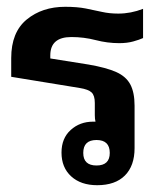

<svg xmlns="http://www.w3.org/2000/svg" viewBox="-20 -537 486 565"><path d="M266 8Q218 8 189.5 -18Q161 -44 161 -88Q161 -130 188 -154.5Q215 -179 254 -179Q257 -179 261 -179Q259 -187 259 -198V-234Q259 -256 249.5 -265Q240 -274 215 -278L13 -311V-366Q13 -442 58.5 -479.5Q104 -517 172 -517Q207 -517 232.5 -512Q258 -507 280 -502Q302 -497 328 -497Q365 -497 401 -511V-425Q390 -420 372 -415Q354 -410 331 -410Q296 -410 261.5 -419Q227 -428 190 -428Q128 -428 128 -374V-365L241 -347Q293 -338 322 -325Q351 -312 363.5 -288.5Q376 -265 376 -226V-101Q376 -49 347.5 -20.5Q319 8 266 8ZM264 -50Q303 -50 303 -87Q303 -125 264 -125Q225 -125 225 -87Q225 -50 264 -50Z"/></svg>

Font: Noto Sans Thai Looped UI Medium
Style: Regular
Weight: 500
Designer: Cadson Demak Team
Foundry: Cadson Demak Co., Ltd.
Version: Version 1.000; ttfautohint (v1.8.4.7-5d5b)